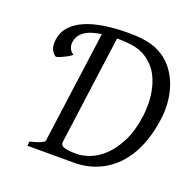

<svg xmlns="http://www.w3.org/2000/svg" viewBox="-114 -745 863 860"><g transform="rotate(20 317.5 -315.0)"><path d="M60.1 -489.7Q64.9 -526.9 88.9 -553.5Q112.8 -580.1 151.6 -596.9Q190.4 -613.8 242.2 -621.8Q293.9 -629.9 355 -629.9Q390.6 -629.9 418 -627Q445.3 -624 466.6 -617.9Q487.8 -611.8 504.6 -603Q521.5 -594.2 536.6 -582.5Q564.5 -560.5 583.7 -530.8Q603 -501 614 -466.1Q625 -431.2 627.7 -392.8Q630.4 -354.5 625 -315.4Q616.7 -255.4 600.1 -208.7Q583.5 -162.1 560.5 -127.2Q537.6 -92.3 509.8 -67.9Q481.9 -43.5 451.7 -28.6Q421.4 -13.7 389.6 -6.8Q357.9 0 327.1 0H103.5L106 -21Q136.7 -27.8 154.8 -35.9Q172.9 -43.9 173.8 -50.8L246.1 -584Q191.9 -576.2 165 -556.4Q138.2 -536.6 134.3 -505.9Q131.8 -488.3 138.4 -474.6Q145 -460.9 157.7 -454.1Q156.2 -451.2 148.4 -445.8Q140.6 -440.4 130.1 -435.1Q119.6 -429.7 108.2 -424.8Q96.7 -419.9 87.4 -418Q72.3 -425.8 64.2 -444.3Q56.2 -462.9 60.1 -489.7ZM316.9 -588.9Q303.7 -492.2 293.7 -418.9Q283.7 -345.7 276.4 -291.3Q269 -236.8 264.2 -199.7Q259.3 -162.6 255.9 -138.4Q252.4 -114.3 250.7 -101.1Q249 -87.9 248.3 -81.8Q247.6 -75.7 247.1 -74.2V-73.2Q245.6 -64 248.8 -57.9Q252 -51.8 260.7 -48.1Q269.5 -44.4 284.7 -42.7Q299.8 -41 322.8 -41Q353 -41 387.9 -54.9Q422.9 -68.8 454.6 -99.9Q486.3 -130.9 510.7 -180.2Q535.2 -229.5 544.9 -300.8Q549.3 -334 548.3 -367.2Q547.4 -400.4 540.5 -430.9Q533.7 -461.4 521 -487.5Q508.3 -513.7 489.3 -532.7Q475.1 -546.9 460.2 -557.4Q445.3 -567.9 425.8 -575Q406.2 -582 380.9 -585.4Q355.5 -588.9 320.8 -588.9Z"/></g></svg>

Font: Gentium Plus Afr
Style: Italic
Weight: 400
Italic angle: -8°
Designer: J. Victor Gaultney, Annie Olsen, Iska Routamaa, Becca Hirsbrunner
Foundry: SIL International
Version: Version 5.000